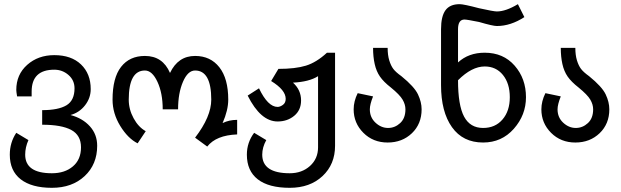

<svg xmlns="http://www.w3.org/2000/svg" viewBox="-20 -692 2997 927"><path d="M320.3 -136.7Q378.9 -121.1 414.1 -82Q449.2 -43 449.2 11.7Q449.2 101.6 388.7 158.2Q328.1 214.8 230.5 214.8Q132.8 214.8 80.1 173.8Q27.3 132.8 27.3 54.7Q27.3 -3.9 58.6 -50.8L117.2 -15.6Q101.6 19.5 101.6 54.7Q101.6 144.5 230.5 144.5Q293 144.5 332 111.3Q371.1 78.1 371.1 19.5Q371.1 -39.1 324.2 -64.5Q277.3 -89.8 183.6 -89.8V-160.2Q261.7 -160.2 300.8 -183.6Q339.8 -207 339.8 -265.6Q339.8 -304.7 310.5 -330.1Q281.2 -355.5 242.2 -355.5Q132.8 -355.5 132.8 -250Q132.8 -246.1 132.8 -226.6H62.5Q58.6 -250 58.6 -257.8Q58.6 -332 111.3 -378.9Q164.1 -425.8 242.2 -425.8Q324.2 -425.8 371.1 -380.9Q418 -335.9 418 -261.7Q418 -218.8 390.6 -183.6Q363.3 -148.4 320.3 -136.7Z M1125 -43Q1023.4 -39.1 980.5 15.6L921.9 -27.3Q1000 -128.9 1000 -210.9Q1000 -351.6 921.9 -351.6Q886.7 -351.6 863.3 -296.9Q839.8 -242.2 839.8 -164.1H765.6Q765.6 -242.2 740.2 -296.9Q714.8 -351.6 679.7 -351.6Q601.6 -351.6 601.6 -210.9Q601.6 -164.1 625 -121.1Q648.4 -78.1 683.6 -58.6L644.5 0Q597.7 -23.4 560.5 -84Q523.4 -144.5 523.4 -210.9Q523.4 -316.4 564.5 -369.1Q605.5 -421.9 679.7 -421.9Q765.6 -421.9 800.8 -339.8Q839.8 -421.9 921.9 -421.9Q996.1 -421.9 1039.1 -367.2Q1082 -312.5 1082 -210.9Q1082 -160.2 1054.7 -97.7Q1085.9 -113.3 1125 -113.3Z M1597.7 11.7Q1597.7 101.6 1537.1 158.2Q1476.6 214.8 1378.9 214.8Q1277.3 214.8 1224.6 173.8Q1171.9 132.8 1171.9 54.7Q1171.9 -3.9 1207 -50.8L1265.6 -15.6Q1246.1 19.5 1246.1 54.7Q1246.1 144.5 1378.9 144.5Q1437.5 144.5 1476.6 109.4Q1515.6 74.2 1515.6 19.5V-324.2Q1472.7 -296.9 1394.5 -293Q1433.6 -257.8 1433.6 -207Q1433.6 -160.2 1400.4 -132.8Q1367.2 -105.5 1320.3 -105.5Q1238.3 -105.5 1175.8 -230.5L1230.5 -265.6Q1273.4 -175.8 1320.3 -175.8Q1332 -175.8 1345.7 -185.5Q1359.4 -195.3 1359.4 -214.8Q1359.4 -257.8 1289.1 -300.8L1324.2 -359.4Q1406.2 -359.4 1457 -375Q1507.8 -390.6 1558.6 -437.5H1597.7Z M1851.6 -460.9Q1851.6 -425.8 1859.4 -400.4Q1867.2 -375 1878.9 -359.4Q1890.6 -343.8 1918 -324.2Q1980.5 -273.4 1998 -236.3Q2015.6 -199.2 2015.6 -164.1Q2015.6 -93.8 1968.8 -48.8Q1921.9 -3.9 1851.6 -3.9Q1781.2 -3.9 1734.4 -50.8Q1687.5 -97.7 1687.5 -164.1Q1687.5 -203.1 1707 -242.2L1781.2 -226.6Q1765.6 -187.5 1765.6 -164.1Q1765.6 -125 1793 -99.6Q1820.3 -74.2 1853.5 -74.2Q1886.7 -74.2 1912.1 -97.7Q1937.5 -121.1 1937.5 -164.1Q1937.5 -187.5 1923.8 -210.9Q1910.2 -234.4 1867.2 -269.5Q1832 -296.9 1814.5 -322.3Q1796.9 -347.7 1789.1 -382.8Q1781.2 -418 1781.2 -460.9Z M2191.4 -390.6Q2242.2 -437.5 2320.3 -437.5Q2410.2 -437.5 2464.8 -375Q2519.5 -312.5 2519.5 -222.7Q2519.5 -136.7 2460.9 -70.3Q2402.3 -3.9 2312.5 -3.9Q2214.8 -3.9 2162.1 -78.1Q2109.4 -152.3 2109.4 -281.2V-550.8Q2109.4 -613.3 2130.9 -642.6Q2152.3 -671.9 2199.2 -671.9Q2218.8 -671.9 2293 -652.3Q2363.3 -636.7 2378.9 -636.7Q2421.9 -636.7 2480.5 -671.9L2511.7 -609.4Q2445.3 -566.4 2378.9 -566.4Q2359.4 -566.4 2293 -585.9Q2234.4 -597.7 2222.7 -597.7Q2191.4 -597.7 2191.4 -550.8ZM2191.4 -304.7Q2191.4 -183.6 2220.7 -128.9Q2250 -74.2 2312.5 -74.2Q2371.1 -74.2 2406.2 -115.2Q2441.4 -156.2 2441.4 -222.7Q2441.4 -289.1 2408.2 -330.1Q2375 -371.1 2320.3 -371.1Q2257.8 -371.1 2191.4 -304.7Z M2757.8 -460.9Q2757.8 -425.8 2765.6 -400.4Q2773.4 -375 2785.2 -359.4Q2796.9 -343.8 2824.2 -324.2Q2886.7 -273.4 2904.3 -236.3Q2921.9 -199.2 2921.9 -164.1Q2921.9 -93.8 2875 -48.8Q2828.1 -3.9 2757.8 -3.9Q2687.5 -3.9 2640.6 -50.8Q2593.8 -97.7 2593.8 -164.1Q2593.8 -203.1 2613.3 -242.2L2687.5 -226.6Q2671.9 -187.5 2671.9 -164.1Q2671.9 -125 2699.2 -99.6Q2726.6 -74.2 2759.8 -74.2Q2793 -74.2 2818.4 -97.7Q2843.8 -121.1 2843.8 -164.1Q2843.8 -187.5 2830.1 -210.9Q2816.4 -234.4 2773.4 -269.5Q2738.3 -296.9 2720.7 -322.3Q2703.1 -347.7 2695.3 -382.8Q2687.5 -418 2687.5 -460.9Z"/></svg>

Font: 和音 by 宁静之雨，公众号njzyshare
Style: Regular
Weight: 400
Designer: Steve Matteson
Foundry: Ascender Corporation
Version: Version 6.00;June 8, 2018;FontCreator 11.0.0.2388 32-bit